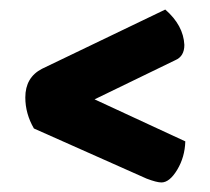

<svg xmlns="http://www.w3.org/2000/svg" viewBox="-20 -460 440 402"><path d="M178 -252 368 -164Q367 -131 351 -104.5Q335 -78 318 -78Q308 -78 287 -86L51 -191Q33 -222 33 -256Q33 -298 68 -316L326 -440Q364 -407 366 -366Q366 -342 347 -334Z"/></svg>

Font: Yanone Kaffeesatz Bold
Style: Regular
Weight: 700
Designer: Yanone (Cyrillic: Daniel Pouzeot)
Foundry: Yanone
Version: Version 1.003;PS 001.003;hotconv 1.0.88;makeotf.lib2.5.64775